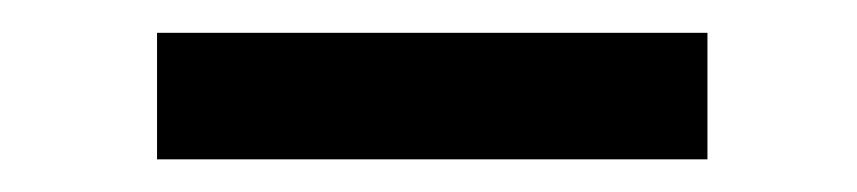

<svg xmlns="http://www.w3.org/2000/svg" viewBox="-20 -728 522 117"><path d="M411.1 -630.9H75.7V-708H411.1Z"/></svg>

Font: TypoPRO Roboto
Style: Regular
Weight: 500
Designer: Google
Version: Version 2.136; 2016